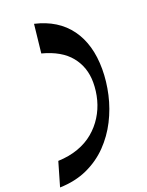

<svg xmlns="http://www.w3.org/2000/svg" viewBox="-195 -865 843 1099"><g transform="rotate(-20 227.0 -315.5)"><path d="M154.8 -781.5Q291.7 -749.7 362.4 -652.6Q433 -555.5 433 -405Q433 -329.8 415.5 -252.3Q398 -174.8 362 -104Q326 -33.3 271.4 23Q216.8 79.2 142.8 113.1Q68.8 147 -25.5 149.7L17 3.3Q84.8 0.8 139.5 -18.9Q194.3 -38.5 235 -72.6Q275.8 -106.7 303.5 -151.1Q331.3 -195.5 344.9 -246.5Q358.5 -297.5 358.5 -351Q358.5 -443.5 304.1 -510.8Q249.8 -578 135.8 -607.8Z"/></g></svg>

Font: Savate ExtraLight
Style: Italic
Weight: 200
Italic angle: -11°
Designer: Max Esnée
Foundry: Plomb Type
Version: Version 2.000